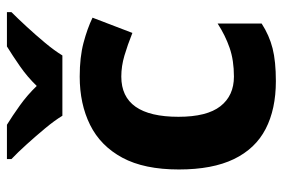

<svg xmlns="http://www.w3.org/2000/svg" viewBox="-151 -655 816 554"><g transform="rotate(-90 257.0 -378.0)"><path d="M300 10Q219 10 162 -19.5Q105 -49 75 -111Q45 -173 45 -270Q45 -370 79 -433Q113 -496 173.5 -526Q234 -556 313 -556Q369 -556 410.5 -545Q452 -534 483 -519L439 -404Q404 -418 373.5 -427Q343 -436 313 -436Q197 -436 197 -271Q197 -189 227.5 -150Q258 -111 313 -111Q360 -111 396 -123.5Q432 -136 466 -158V-31Q432 -9 394.5 0.5Q357 10 300 10ZM200 -606Q186 -629 163.5 -656Q141 -683 117.5 -709Q94 -735 75 -753V-766H174Q200 -750 230 -728.5Q260 -707 286 -680Q312 -707 343 -728.5Q374 -750 400 -766H499V-753Q481 -735 457 -709Q433 -683 410.5 -656Q388 -629 374 -606Z"/></g></svg>

Font: Noto Sans Bassa Vah
Style: Regular
Weight: 400
Designer: Monotype Design Team
Foundry: Monotype Imaging Inc.
Version: Version 2.002